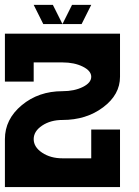

<svg xmlns="http://www.w3.org/2000/svg" viewBox="-20 -762 567 782"><path d="M234.4 -664.1H156.2L117.2 -742.2H195.3ZM312.5 -664.1H234.4L273.4 -742.2H351.6ZM234.4 -390.6Q282.7 -390.6 317.1 -407.7Q351.6 -424.8 351.6 -449.2Q351.6 -473.6 317.1 -490.7Q282.7 -507.8 234.4 -507.8H117.2V-429.7H0V-625H468.8V-449.2Q468.8 -376.5 400.1 -325Q331.5 -273.4 234.4 -273.4Q186 -273.4 151.6 -250.5Q117.2 -227.5 117.2 -195.3Q117.2 -163.1 151.6 -140.1Q186 -117.2 234.4 -117.2H351.6V-234.4H468.8V0H0V-195.3Q0 -276.4 68.6 -333.5Q137.2 -390.6 234.4 -390.6Z"/></svg>

Font: Leporid
Style: Regular
Weight: 400
Designer: GGBotNet
Foundry: GGBotNet
Version: 1.00